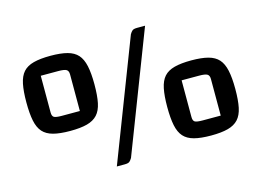

<svg xmlns="http://www.w3.org/2000/svg" viewBox="-95 -839 1434 1052"><g transform="rotate(-15 622.5 -312.5)"><path d="M60 -427Q60 -490 68.5 -531.5Q77 -573 98 -596.5Q119 -620 157 -630Q195 -640 253 -640Q311 -640 348.5 -630Q386 -620 407 -596.5Q428 -573 437 -531.5Q446 -490 446 -427Q446 -363 437.5 -322Q429 -281 407.5 -257.5Q386 -234 348.5 -224Q311 -214 253 -214Q194 -214 156.5 -224Q119 -234 98 -257.5Q77 -281 68.5 -322.5Q60 -364 60 -427ZM174 -548V-340Q174 -319 184.5 -312.5Q195 -306 229 -306H331V-514Q331 -534 319 -541Q307 -548 273 -548ZM535 15Q528 27 520.5 33.5Q513 40 492 40H448L710 -640Q717 -652 724.5 -658.5Q732 -665 753 -665H797ZM799 -203Q799 -266 807.5 -307.5Q816 -349 837 -372.5Q858 -396 896 -406Q934 -416 992 -416Q1050 -416 1087.5 -406Q1125 -396 1146 -372.5Q1167 -349 1176 -307.5Q1185 -266 1185 -203Q1185 -139 1176.5 -98Q1168 -57 1146.5 -33.5Q1125 -10 1087.5 0Q1050 10 992 10Q933 10 895.5 0Q858 -10 837 -33.5Q816 -57 807.5 -98.5Q799 -140 799 -203ZM913 -324V-116Q913 -95 923.5 -88.5Q934 -82 968 -82H1070V-290Q1070 -310 1058 -317Q1046 -324 1012 -324Z"/></g></svg>

Font: Changa ExtraLight
Style: Bold
Weight: 700
Version: Version 3.002; ttfautohint (v1.8.2)